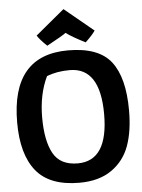

<svg xmlns="http://www.w3.org/2000/svg" viewBox="-62 -986 771 1046"><g transform="rotate(-5 323.5 -463.0)"><path d="M330 -94Q496 -94 496 -349Q496 -604 330 -604Q258 -604 204 -582Q158 -486 158 -359.5Q158 -233 196 -163.5Q234 -94 330 -94ZM330 -712Q497 -712 565 -624.5Q633 -537 633 -357Q633 -244 604 -164Q575 -84 506 -36Q437 12 330 12Q167 12 93.5 -79Q20 -170 20 -344Q20 -712 330 -712ZM430 -747Q357 -784 325 -808Q307 -794 220 -747Q182 -783 167 -807L325 -938L484 -807Q470 -785 430 -747Z"/></g></svg>

Font: Inika
Style: Bold
Weight: 700
Version: Version 1.001